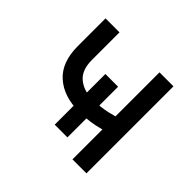

<svg xmlns="http://www.w3.org/2000/svg" viewBox="-136 -692 844 844"><g transform="rotate(45 286.0 -270.5)"><path d="M281.2 -168.5Q187 -168.5 130.9 -218.5Q74.7 -268.6 74.7 -368.7V-541H161.6V-368.7Q161.6 -307.1 195.8 -278.1Q230 -249 281.2 -249Q334 -249 377 -258.8Q419.9 -268.6 462.9 -283.7V-203.1Q434.6 -192.9 406.5 -185.1Q378.4 -177.2 347.9 -172.9Q317.4 -168.5 281.2 -168.5ZM410.2 0V-541H497.1V0ZM247.1 -52.7V-367.7H326.2V-52.7Z"/></g></svg>

Font: Inter 17pt
Style: Regular
Weight: 400
Version: Version 4.001;git-66647c0bb